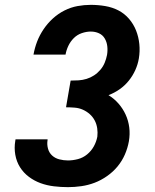

<svg xmlns="http://www.w3.org/2000/svg" viewBox="-20 -763 640 791"><path d="M260 8Q231 8 202 4.5Q173 1 147 -8.5Q121 -18 99 -34.5Q77 -51 62.5 -74Q48 -97 43 -125.5Q38 -154 43 -183Q43 -184 43.5 -186Q44 -188 44 -189H176Q176 -188 176 -187.5Q176 -187 176 -186Q173 -169 177.5 -151.5Q182 -134 194.5 -122.5Q207 -111 224.5 -106.5Q242 -102 260 -102Q280 -102 301 -107.5Q322 -113 339 -127Q356 -141 366.5 -160Q377 -179 381 -200Q383 -217 380.5 -234.5Q378 -252 370 -267Q362 -282 349.5 -293Q337 -304 321.5 -311Q306 -318 288 -319.5Q270 -321 252 -321L271 -431Q287 -431 303.5 -432Q320 -433 336.5 -438Q353 -443 367.5 -452.5Q382 -462 393.5 -475.5Q405 -489 411.5 -505Q418 -521 421 -537Q424 -555 422 -572.5Q420 -590 411.5 -604.5Q403 -619 387.5 -626Q372 -633 354 -633Q336 -633 317 -626.5Q298 -620 284 -606Q270 -592 261.5 -574Q253 -556 250 -538H118Q123 -566 133 -592Q143 -618 159.5 -642.5Q176 -667 198 -687Q220 -707 246 -720Q272 -733 299.5 -738Q327 -743 354 -743Q384 -743 413.5 -738Q443 -733 468 -720Q493 -707 511.5 -685.5Q530 -664 540.5 -637.5Q551 -611 554 -581.5Q557 -552 552 -522Q548 -498 537.5 -474.5Q527 -451 510.5 -430.5Q494 -410 472.5 -395Q451 -380 427 -371Q450 -357 468 -336.5Q486 -316 497.5 -291Q509 -266 512.5 -238Q516 -210 511 -181Q506 -153 494.5 -126.5Q483 -100 464.5 -77.5Q446 -55 421 -37.5Q396 -20 369.5 -10Q343 0 315 4Q287 8 260 8Z"/></svg>

Font: Iosevka Curly XBdExObl
Style: Regular
Weight: 800
Width: 7
Italic angle: -9°
Monospace: yes
Designer: Belleve Invis
Foundry: Belleve Invis
Version: Version 11.1.0; ttfautohint (v1.8.3)